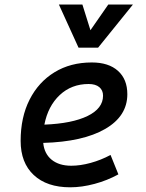

<svg xmlns="http://www.w3.org/2000/svg" viewBox="-20 -796 626 826"><path d="M286.6 -83Q325.7 -83 370.1 -95.2Q414.6 -107.4 455.6 -129.4L489.3 -45.9Q441.4 -19.5 386.7 -4.9Q332 9.8 282.2 9.8Q181.6 9.8 125.2 -43Q68.8 -95.7 68.8 -189.9Q68.8 -291.5 107.2 -367.2Q145.5 -442.9 214.4 -485.1Q283.2 -527.3 375 -527.3Q447.3 -527.3 487.5 -491.2Q527.8 -455.1 527.8 -390.6Q527.8 -296.4 432.4 -241.2Q336.9 -186 166 -181.2Q170.4 -134.8 202.1 -108.9Q233.9 -83 286.6 -83ZM170.9 -259.8Q290.5 -264.6 356.9 -297.1Q423.3 -329.6 423.3 -384.3Q423.3 -407.7 407.2 -421.1Q391.1 -434.6 361.3 -434.6Q287.6 -434.6 237.1 -387.2Q186.5 -339.8 170.9 -259.8ZM317.9 -590.8 233.4 -776.4H334.5L369.1 -666L445.8 -776.4H551.8L401.9 -590.8Z"/></svg>

Font: Cascadia Mono
Style: Italic
Weight: 400
Italic angle: -10°
Monospace: yes
Designer: Aaron Bell
Foundry: Saja Typeworks
Version: Version 2404.023; ttfautohint (v1.8.4)